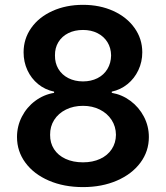

<svg xmlns="http://www.w3.org/2000/svg" viewBox="-20 -757 680 787"><path d="M320.3 9.9Q241.8 9.9 180.2 -16.7Q118.6 -43.3 84.2 -90Q49.7 -136.7 49.7 -195.3Q49.7 -239.7 69.6 -278.6Q89.5 -317.5 124.3 -343.4Q159.1 -369.3 201.7 -376.4V-381.4Q164.4 -389.2 136.2 -412.3Q108 -435.4 92.3 -469.3Q76.7 -503.2 76.7 -542.6Q76.7 -598 108 -642.4Q139.2 -686.8 195 -712Q250.7 -737.2 320.3 -737.2Q389.2 -737.2 444.6 -712Q500 -686.8 531.6 -642.2Q563.2 -597.7 563.2 -542.6Q563.2 -503.6 547.2 -469.5Q531.2 -435.4 502.8 -412.3Q474.4 -389.2 438.2 -381.4V-376.4Q480.1 -369.3 514.9 -343.4Q549.7 -317.5 570 -278.6Q590.2 -239.7 590.2 -195.3Q590.2 -136.7 555.4 -90Q520.6 -43.3 459.2 -16.7Q397.7 9.9 320.3 9.9ZM320.3 -91.6Q360.1 -91.6 390.6 -105.8Q421.2 -120 438 -145.6Q454.9 -171.2 455.3 -204.5Q454.9 -238.6 437.3 -265.6Q419.7 -292.6 389 -307.9Q358.3 -323.2 320.3 -323.2Q281.2 -323.2 250.4 -307.9Q219.5 -292.6 202.2 -265.6Q185 -238.6 185.4 -204.5Q185 -171.2 201.5 -145.6Q218 -120 248.8 -105.8Q279.5 -91.6 320.3 -91.6ZM320.3 -423.3Q353 -423.3 379.3 -436.4Q405.5 -449.6 420.3 -474.1Q435 -498.6 435.4 -529.8Q435 -560.7 420.3 -584.3Q405.5 -608 379.6 -621.1Q353.7 -634.2 320.3 -634.2Q285.9 -634.2 259.8 -621.1Q233.7 -608 219.3 -584.3Q204.9 -560.7 205.3 -529.8Q204.9 -498.6 219.3 -474.4Q233.7 -450.3 260.1 -436.8Q286.6 -423.3 320.3 -423.3Z"/></svg>

Font: Riot Sans
Style: Regular
Weight: 400
Designer: Rasmus Andersson
Foundry: rsms
Version: Version 3.005